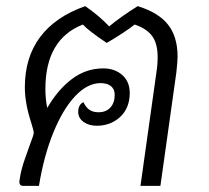

<svg xmlns="http://www.w3.org/2000/svg" viewBox="-20 -606 680 626"><path d="M559 -421Q559 -406 555 -370L503 0H438L490 -370Q494 -395 494 -420Q494 -464 476 -488.5Q458 -513 419 -526Q389 -502 328 -466Q271 -504 250 -526Q128 -478 128 -316Q128 -283 134 -254Q168 -313 214 -348Q260 -383 317 -383Q354 -383 378.5 -361.5Q403 -340 403 -303Q403 -254 372 -225Q341 -196 295 -196Q270 -196 252.5 -208.5Q235 -221 235 -241Q235 -265 252 -273Q260 -256 271.5 -248Q283 -240 301 -240Q326 -240 340 -255.5Q354 -271 354 -297Q354 -315 342 -325Q330 -335 308 -335Q265 -335 225 -292.5Q185 -250 154 -174Q123 -98 107 0H56Q40 0 44 -20Q48 -51 61.5 -89Q75 -127 77 -133Q90 -166 90 -173Q90 -179 83 -202Q61 -268 61 -321Q61 -419 111 -485.5Q161 -552 258 -586Q304 -554 336 -520Q373 -551 429 -586Q497 -565 528 -525.5Q559 -486 559 -421Z"/></svg>

Font: Krub
Style: Italic
Weight: 400
Italic angle: -8°
Designer: Ekaluck Peanpanawate
Foundry: Cadson Demak Co.,Ltd.
Version: Version 1.000; ttfautohint (v1.6)